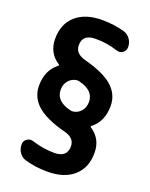

<svg xmlns="http://www.w3.org/2000/svg" viewBox="-163 -824 826 1060"><g transform="rotate(20 250.0 -294.5)"><path d="M267.6 -210Q296.9 -212.9 315.9 -234.9Q335 -256.8 335 -290Q335 -356.4 248 -377.9Q235.4 -380.9 232.4 -379.9Q203.1 -377 184.1 -355Q165 -333 165 -299.8Q165 -233.4 252 -211.9Q264.6 -209 267.6 -210ZM393.6 -161.1Q460 -118.2 460 -35.2Q460 51.8 404.3 101.1Q348.6 150.4 250 150.4Q179.7 150.4 119.1 132.8Q94.7 126 80.1 105Q65.4 84 65.4 57.6V56.6Q65.4 37.1 81.5 24.9Q97.7 12.7 118.2 18.6Q184.6 40 250 40Q325.2 40 325.2 -25.4Q325.2 -74.2 264.6 -89.8Q148.4 -120.1 96.7 -166.5Q44.9 -212.9 44.9 -280.3Q44.9 -372.1 107.4 -419.9Q113.3 -423.8 106.4 -428.7Q40 -471.7 40 -554.7Q40 -641.6 95.7 -690.9Q151.4 -740.2 250 -740.2Q320.3 -740.2 380.9 -722.7Q405.3 -715.8 419.9 -694.8Q434.6 -673.8 434.6 -648.4V-647.5Q434.6 -627.9 418.5 -615.2Q402.3 -602.5 381.8 -609.4Q315.4 -630.9 250 -629.9Q174.8 -629.9 174.8 -565.4Q174.8 -516.6 235.4 -500Q351.6 -469.7 403.3 -423.3Q455.1 -377 455.1 -309.6Q455.1 -217.8 392.6 -169.9Q386.7 -166 393.6 -161.1Z"/></g></svg>

Font: Rounded Mgen+ 1mn bold
Style: Bold
Weight: 700
Designer: [Source Han Sans]
Ryoko NISHIZUKA  (kana & ideographs); Paul D. Hunt (Latin, Greek & Cyrillic); Wenlong ZHANG  (bopomofo
Version: Version 1.059.20150602